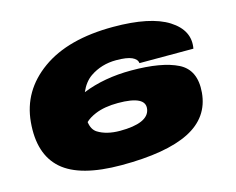

<svg xmlns="http://www.w3.org/2000/svg" viewBox="-96 -823 1195 973"><g transform="rotate(-15 501.0 -337.0)"><path d="M430 7Q212 7 119 -75Q26 -157 41 -323Q55.5 -483.5 193.2 -582.2Q331 -681 568 -681Q763 -681 856.5 -621.5Q950 -562 933 -469H650Q648 -490 621.5 -502Q595 -514 539 -514Q462 -514 402 -473Q366 -448 344.5 -398.5Q458 -444 599 -444Q760 -444 843.5 -402Q927 -360 917 -243Q906 -115 785 -54Q664 7 430 7ZM319 -248.5Q324.5 -208 350.5 -191.5Q396 -163 467 -163Q540 -163 580.5 -180.5Q621 -198 627 -233Q633 -268 599 -285Q565 -302 492 -302Q421 -302 372 -281.5Q338.5 -267.5 319 -248.5Z"/></g></svg>

Font: Anybody UltraExpanded Black
Style: Italic
Weight: 900
Width: 9
Italic angle: -10°
Designer: Tyler Finck
Foundry: Etcetera Type Company
Version: Version 1.010; ttfautohint (v1.8.3) -l 8 -r 50 -G 200 -x 14 